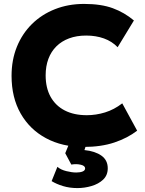

<svg xmlns="http://www.w3.org/2000/svg" viewBox="-20 -735 738 980"><path d="M406.5 15Q298 15 215 -29.5Q132 -74 85.5 -155.5Q39 -237 39 -348Q39 -429 66.2 -496.2Q93.5 -563.5 143.2 -612.5Q193 -661.5 260.8 -688.2Q328.5 -715 409 -715Q496.5 -715 556 -693Q615.5 -671 663.5 -630.5L580.5 -494Q551.5 -524 510.5 -538.8Q469.5 -553.5 420 -553.5Q371 -553.5 332.8 -539.2Q294.5 -525 267.8 -498.5Q241 -472 227 -434.5Q213 -397 213 -350.5Q213 -286.5 238.2 -241Q263.5 -195.5 310.5 -171.2Q357.5 -147 423 -147Q470 -147 516.2 -161.2Q562.5 -175.5 604 -207.5L680 -68Q631.5 -30.5 564 -7.8Q496.5 15 406.5 15ZM375 225Q335.5 225 301.8 214.8Q268 204.5 243.5 189.5L273 116.5Q290 131.5 318.8 138.5Q347.5 145.5 369 145.5Q389.5 145.5 402 140.2Q414.5 135 414.5 124.5Q414.5 111 392.2 105.8Q370 100.5 344 105L313 47L340.5 -20H427.5L411 31Q465.5 36.5 497.8 59.5Q530 82.5 530 124Q530 159.5 506.5 181.8Q483 204 447.2 214.5Q411.5 225 375 225Z"/></svg>

Font: Geologica Roman
Style: Bold
Weight: 700
Designer: Sindre Bremnes, Frode Helland
Foundry: Monokrom Skriftforlag AS
Version: Version 1.010;gftools[0.9.28]